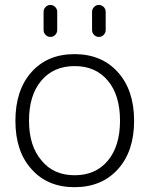

<svg xmlns="http://www.w3.org/2000/svg" viewBox="-20 -777 605 785"><path d="M150.4 -120.1Q199.2 -60.5 285.2 -60.5Q371.1 -60.5 420.9 -120.1Q470.7 -179.7 470.7 -283.7Q470.7 -387.7 420.9 -447.3Q371.1 -506.8 285.2 -506.8Q199.2 -506.8 148.9 -447.3Q98.6 -387.7 98.6 -283.7Q98.6 -179.7 150.4 -120.1ZM108.4 -85.9Q43 -158.2 43 -283.2Q43 -408.2 108.4 -481.9Q173.8 -555.7 284.7 -555.7Q395.5 -555.7 461.9 -481.9Q528.3 -408.2 528.3 -283.2Q528.3 -158.2 461.9 -85Q395.5 -11.7 284.7 -11.7Q173.8 -11.7 108.4 -85.9ZM158.2 -654.3V-728.5Q158.2 -740.2 166.5 -748.5Q174.8 -756.8 186 -756.8Q197.3 -756.8 205.6 -748.5Q213.9 -740.2 213.9 -728.5V-654.3Q213.9 -642.6 205.6 -634.3Q197.3 -626 186 -626Q174.8 -626 166.5 -634.3Q158.2 -642.6 158.2 -654.3ZM356.4 -654.3V-728.5Q356.4 -740.2 364.7 -748.5Q373 -756.8 384.3 -756.8Q395.5 -756.8 403.8 -748.5Q412.1 -740.2 412.1 -728.5V-654.3Q412.1 -642.6 403.8 -634.3Q395.5 -626 384.3 -626Q373 -626 364.7 -634.3Q356.4 -642.6 356.4 -654.3Z"/></svg>

Font: Gen Jyuu Gothic Light
Style: Regular
Weight: 200
Designer: [Source Han Sans]
Ryoko NISHIZUKA  (kana & ideographs); Paul D. Hunt (Latin, Greek & Cyrillic); Wenlong ZHANG  (bopomofo
Version: Version 1.002.20150607